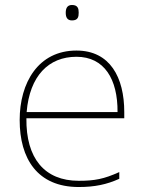

<svg xmlns="http://www.w3.org/2000/svg" viewBox="-20 -834 580 771"><path d="M269 -814C249 -814 244 -799 244 -783C244 -766 249 -752 269 -752C293 -752 296 -766 296 -783C296 -799 293 -814 269 -814ZM287 -631C133 -631 59 -501 59 -352C59 -197 130 -83 296 -83C360 -83 408 -93 459 -116V-143C397 -115 360 -108 296 -108C159 -108 84 -198 86 -359H479V-384C479 -523 422 -631 287 -631ZM287 -606C399 -606 453 -516 452 -384H87C99 -529 175 -606 287 -606Z"/></svg>

Font: Noto Sans Kannada UI Thin
Style: Regular
Weight: 100
Designer: Jelle Bosma - Monotype Design Team
Foundry: Monotype Imaging Inc.
Version: Version 2.005